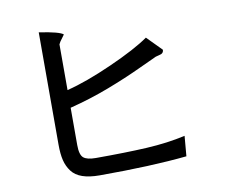

<svg xmlns="http://www.w3.org/2000/svg" viewBox="-83 -813 1166 984"><g transform="rotate(-10 500.0 -321.0)"><path d="M354 -24Q510 -24 620 -30Q730 -36 822 -57L813 48Q627 67 359 67Q305 67 269 54.5Q233 42 213.5 16Q194 -10 186 -43Q178 -76 178 -124V-709Q285 -693 303 -676Q300 -671 279 -643L272 -630V-392Q373 -417 509.5 -478Q646 -539 714 -587L789 -511Q789 -491 766 -487L747 -482Q739 -479 657 -440.5Q575 -402 477 -364.5Q379 -327 272 -300V-106Q272 -55 290.5 -39.5Q309 -24 354 -24Z"/></g></svg>

Font: cwTeXHei
Style: Medium
Weight: 500
Version: Version 1.17